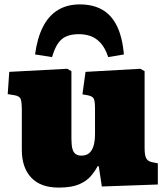

<svg xmlns="http://www.w3.org/2000/svg" viewBox="-20 -837 758 871"><path d="M246 14Q164 14 121.5 -31.5Q79 -77 79 -157V-343Q79 -370 74.5 -385.5Q70 -401 46 -405L15 -410L22 -511L285 -525L304 -514V-208Q304 -179 308.5 -162Q313 -145 323.5 -138Q334 -131 349 -131Q370 -131 383.5 -141.5Q397 -152 404 -174Q411 -196 411 -230V-344Q411 -381 404.5 -391Q398 -401 377 -405L354 -409L368 -511L617 -525L636 -514V-166Q636 -133 643 -119.5Q650 -106 667 -102L696 -96V0L442 9L428 -83H423Q410 -59 391 -37Q372 -15 338 -0.5Q304 14 246 14ZM342 -817Q401 -817 443 -793.5Q485 -770 510 -720Q535 -670 542 -590L471 -578Q457 -620 436 -642.5Q415 -665 390.5 -673.5Q366 -682 339 -682Q287 -682 260 -659Q233 -636 216 -578L139 -590Q149 -664 174.5 -714.5Q200 -765 242 -791Q284 -817 342 -817Z"/></svg>

Font: Literata Black
Style: Regular
Weight: 900
Designer: Latin by Veronika Burian and Jose Scaglione. Greek by Irene Vlachou. Cyrillic by Vera Evstafieva.
Foundry: TypeTogether
Version: Version 3.103;gftools[0.9.29]